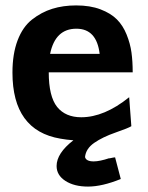

<svg xmlns="http://www.w3.org/2000/svg" viewBox="-20 -508 547 709"><path d="M26 -240Q26 -309 45 -359Q64 -409 98.5 -436Q133 -463 173 -475.5Q213 -488 261 -488Q313 -488 351 -473.5Q389 -459 411.5 -436.5Q434 -414 447.5 -380.5Q461 -347 465.5 -314Q470 -281 470 -241H160Q160 -152 191 -113Q222 -75 280 -75Q365 -75 457 -149L465 -42Q454 -35 406.5 -18.5Q359 -2 328 19.5Q297 41 294 72Q298 88 326 88Q348 88 384 76L383 77Q401 73 405 73L426 153Q357 181 305 181Q254 181 221.5 160Q189 139 189 105Q189 58 251 10Q225 8 203 4Q26 -26 26 -240ZM165 -309H348Q337 -402 262 -402Q184 -402 165 -309Z"/></svg>

Font: Coval
Style: Heavy
Weight: 900
Foundry: Context Ltd
Version: Version 001.000